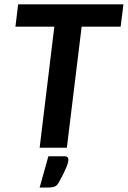

<svg xmlns="http://www.w3.org/2000/svg" viewBox="-20 -668 578 868"><path d="M538.1 -648.4 525.4 -547.4H349.1L282.2 0H159.2L225.6 -547.4H49.8L62 -648.4ZM271.5 38.6Q282.7 38.6 285.9 43.5Q289.1 48.3 289.1 53.2Q289.1 58.6 287.4 66.4Q285.6 74.2 280.8 86.7Q275.9 99.1 267.3 116.5Q258.8 133.8 245.1 158.2Q237.3 171.4 227.1 175.5Q216.8 179.7 201.7 179.7H159.2L198.7 38.6Z"/></svg>

Font: Carlito
Style: Bold Italic
Weight: 700
Italic angle: -7°
Designer: Lukasz Dziedzic
Foundry: tyPoland Lukasz Dziedzic
Version: Version 1.104